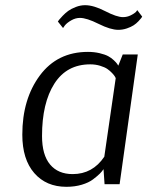

<svg xmlns="http://www.w3.org/2000/svg" viewBox="-20 -710 568 740"><path d="M511 -500 441 0H383L379 -58Q373 -49 364.5 -40.5Q356 -32 339 -19Q322 -6 295 2Q268 10 236 10Q158 10 112 -43Q66 -96 66 -191Q66 -328 133.5 -419Q201 -510 319 -510Q343 -510 364 -505Q385 -500 397 -493.5Q409 -487 418.5 -478Q428 -469 431 -464.5Q434 -460 436 -457L453 -500ZM260 -39Q337 -39 382 -106L426 -409Q425 -411 422.5 -415.5Q420 -420 412 -428.5Q404 -437 394 -444Q384 -451 366 -456.5Q348 -462 328 -462Q237 -462 189.5 -387.5Q142 -313 142 -186Q142 -113 173 -76Q204 -39 260 -39ZM509 -671 528 -646Q527 -644 524.5 -640.5Q522 -637 513.5 -628Q505 -619 495 -612.5Q485 -606 469 -600.5Q453 -595 436 -595Q406 -595 360 -618Q314 -641 288 -641Q271 -641 254.5 -631.5Q238 -622 230 -612L223 -602L203 -627Q205 -630 208 -634Q211 -638 221.5 -649Q232 -660 243 -668Q254 -676 272 -683Q290 -690 308 -690Q341 -690 385.5 -667Q430 -644 454 -644Q470 -644 484 -651Q498 -658 504 -664Z"/></svg>

Font: ArsenalItalic
Style: Italic
Weight: 400
Italic angle: -9°
Designer: Andrij Shevchenko
Foundry: Stairsfor.com
Version: Version 1.000